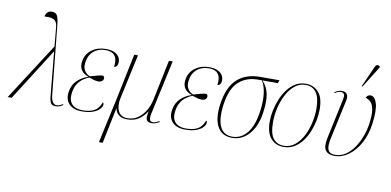

<svg xmlns="http://www.w3.org/2000/svg" viewBox="-126 -1090 3285 1614"><g transform="rotate(10 1516.0 -282.5)"><path d="M-36 0 278 -488 263 -647Q261 -674 251.5 -691.5Q242 -709 219 -716.5Q196 -724 151 -721Q155 -744 169 -758Q183 -772 207 -772Q226 -772 239 -763Q252 -754 259.5 -729.5Q267 -705 271 -658L330 -79Q338 -4 382 -4Q396 -4 410.5 -11Q425 -18 433 -23L436 -16Q406 6 375 6Q345 6 333.5 -10.5Q322 -27 318 -67L282 -443H279L-2 0Z M598 10Q522 10 486.5 -30.5Q451 -71 462 -137Q473 -197 511.5 -233Q550 -269 601 -285V-287Q559 -301 539.5 -332Q520 -363 529 -410Q539 -469 588.5 -505.5Q638 -542 707 -542Q757 -542 785.5 -526.5Q814 -511 825 -487Q836 -463 831 -436Q828 -421 819 -413.5Q810 -406 800 -406Q806 -441 800 -469.5Q794 -498 771.5 -515Q749 -532 705 -532Q646 -532 606.5 -499Q567 -466 558 -412Q548 -361 566 -332Q584 -303 614 -292Q651 -303 676.5 -309.5Q702 -316 724 -317Q729 -312 732.5 -306.5Q736 -301 734 -290Q732 -278 720.5 -270Q709 -262 696 -262Q676 -262 659.5 -266Q643 -270 611 -281Q587 -272 562 -255Q537 -238 517.5 -209.5Q498 -181 491 -139Q482 -88 495 -57.5Q508 -27 536.5 -13.5Q565 0 602 0Q662 0 700.5 -20Q739 -40 760 -96Q770 -88 767 -72Q764 -55 745.5 -36Q727 -17 690.5 -3.5Q654 10 598 10Z M785 240 867 -136 950 -536H982L900 -159Q885 -90 906.5 -45Q928 0 985 0Q1037 0 1076 -28Q1115 -56 1139.5 -99Q1164 -142 1174 -189L1246 -536H1278L1175 -63Q1170 -37 1175 -20.5Q1180 -4 1203 -4Q1215 -4 1226.5 -8.5Q1238 -13 1255 -23L1259 -16Q1240 -4 1223.5 1Q1207 6 1192 6Q1160 6 1149.5 -15Q1139 -36 1152 -87H1150Q1120 -41 1081 -15.5Q1042 10 984 10Q948 10 926.5 -2Q905 -14 894.5 -31Q884 -48 882 -64H880L817 240Z M1480 10Q1404 10 1368.5 -30.5Q1333 -71 1344 -137Q1355 -197 1393.5 -233Q1432 -269 1483 -285V-287Q1441 -301 1421.5 -332Q1402 -363 1411 -410Q1421 -469 1470.5 -505.5Q1520 -542 1589 -542Q1639 -542 1667.5 -526.5Q1696 -511 1707 -487Q1718 -463 1713 -436Q1710 -421 1701 -413.5Q1692 -406 1682 -406Q1688 -441 1682 -469.5Q1676 -498 1653.5 -515Q1631 -532 1587 -532Q1528 -532 1488.5 -499Q1449 -466 1440 -412Q1430 -361 1448 -332Q1466 -303 1496 -292Q1533 -303 1558.5 -309.5Q1584 -316 1606 -317Q1611 -312 1614.5 -306.5Q1618 -301 1616 -290Q1614 -278 1602.5 -270Q1591 -262 1578 -262Q1558 -262 1541.5 -266Q1525 -270 1493 -281Q1469 -272 1444 -255Q1419 -238 1399.5 -209.5Q1380 -181 1373 -139Q1364 -88 1377 -57.5Q1390 -27 1418.5 -13.5Q1447 0 1484 0Q1544 0 1582.5 -20Q1621 -40 1642 -96Q1652 -88 1649 -72Q1646 -55 1627.5 -36Q1609 -17 1572.5 -3.5Q1536 10 1480 10Z M1881 10Q1792 10 1754.5 -59.5Q1717 -129 1734 -252Q1755 -400 1829 -468Q1903 -536 2026 -536H2190L2180 -510H2049Q2094 -461 2104.5 -398Q2115 -335 2102 -246Q2092 -169 2061.5 -111.5Q2031 -54 1985 -22Q1939 10 1881 10ZM1881 0Q1954 0 2006 -63Q2058 -126 2075 -253Q2086 -328 2079.5 -395.5Q2073 -463 2044 -510H2012Q1910 -510 1845.5 -450Q1781 -390 1762 -255Q1745 -130 1775 -65Q1805 0 1881 0Z M2319 10Q2253 10 2211 -37Q2169 -84 2169 -183Q2169 -226 2179 -275Q2189 -324 2208.5 -372Q2228 -420 2257.5 -459.5Q2287 -499 2326 -522.5Q2365 -546 2415 -546Q2479 -546 2522 -500.5Q2565 -455 2565 -350Q2565 -308 2555.5 -259Q2546 -210 2527 -162.5Q2508 -115 2478.5 -76Q2449 -37 2409.5 -13.5Q2370 10 2319 10ZM2320 0Q2374 0 2414.5 -33.5Q2455 -67 2482.5 -120Q2510 -173 2523.5 -234.5Q2537 -296 2537 -353Q2537 -448 2505 -492Q2473 -536 2414 -536Q2363 -536 2322.5 -503.5Q2282 -471 2254 -418Q2226 -365 2211.5 -303Q2197 -241 2197 -181Q2197 -81 2230.5 -40.5Q2264 0 2320 0Z M2756 10Q2702 10 2678.5 -20Q2655 -50 2670 -124L2742 -462Q2751 -502 2743 -515.5Q2735 -529 2716 -529Q2706 -529 2694 -525.5Q2682 -522 2664 -510L2661 -517Q2693 -539 2723 -539Q2787 -539 2771 -462L2698 -124Q2688 -74 2693 -47Q2698 -20 2715 -10Q2732 0 2758 0Q2807 0 2847 -27Q2887 -54 2918 -99Q2949 -144 2969 -198.5Q2989 -253 2997 -308Q3007 -382 3000.5 -425Q2994 -468 2975 -489Q2956 -510 2930 -516Q2935 -533 2946 -538.5Q2957 -544 2966 -544Q3003 -544 3020.5 -486Q3038 -428 3022 -309Q3008 -212 2968 -140.5Q2928 -69 2872 -29.5Q2816 10 2756 10ZM2886 -605 2879 -608 2959 -787Q2968 -805 2979.5 -805Q2991 -805 3001 -796L3000 -788Z"/></g></svg>

Font: Noto Serif Display SemiCondensed Thin
Style: Italic
Weight: 100
Width: 4
Italic angle: -12°
Designer: Monotype Design Team
Foundry: Monotype Imaging Inc.
Version: Version 2.009